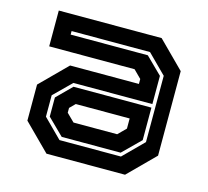

<svg xmlns="http://www.w3.org/2000/svg" viewBox="-84 -636 793 733"><g transform="rotate(15 313.0 -270.0)"><path d="M158 0 55 -103V-245.5L158 -348.5H430V-368L399.5 -398.5H62V-540H468.5L571.5 -437V-103L468.5 0ZM197.5 -77 133.5 -140V-215.5L191.5 -273.5H499.5V-145L430.5 -77ZM192.5 -63H435.5L513.5 -141V-403L439.5 -477H129.5V-463H434.5L499.5 -399V-287.5H187.5L119.5 -220.5V-136ZM227 -141.5H399.5L430 -172V-212H217L196 -191V-172Z"/></g></svg>

Font: Tourney Thin
Style: Bold
Weight: 700
Version: Version 1.015